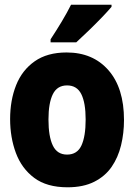

<svg xmlns="http://www.w3.org/2000/svg" viewBox="-20 -786 570 816"><path d="M267 10Q179 10 125.5 -30Q72 -70 47.5 -136Q23 -202 23 -280Q23 -360 48.5 -424Q74 -488 127.5 -525.5Q181 -563 263 -563Q375 -563 441 -487.5Q507 -412 507 -276Q507 -220 494.5 -168.5Q482 -117 454.5 -77Q427 -37 380.5 -13.5Q334 10 267 10ZM265 -129Q308 -129 326 -167.5Q344 -206 344 -278Q344 -349 325.5 -386Q307 -423 265 -423Q223 -423 204.5 -385.5Q186 -348 186 -278Q186 -206 204.5 -167.5Q223 -129 265 -129ZM195 -619Q220 -657 242.5 -694.5Q265 -732 282 -766H454V-757Q438 -738 412 -711Q386 -684 357 -656Q328 -628 304 -606H195Z"/></svg>

Font: Noto Sans Mono Condensed Black
Style: Regular
Weight: 900
Width: 3
Designer: Monotype Design Team
Foundry: Monotype Imaging Inc.
Version: Version 2.014